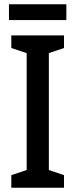

<svg xmlns="http://www.w3.org/2000/svg" viewBox="-20 -880 355 900"><path d="M280 0H33V-59L105 -83V-631L33 -655V-714H280V-655L209 -631V-83L280 -59ZM291 -860V-786H22V-860Z"/></svg>

Font: Noto Sans Bengali Condensed Medium
Style: Regular
Weight: 500
Width: 3
Designer: Jelle Bosma - Monotype Design Team
Foundry: Monotype Imaging Inc.
Version: Version 2.003